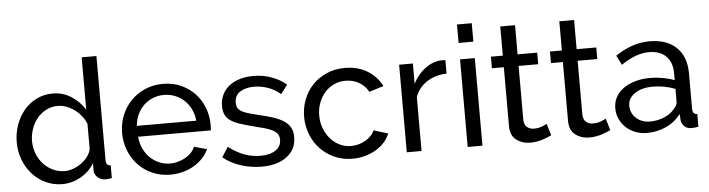

<svg xmlns="http://www.w3.org/2000/svg" viewBox="-46 -930 4211 1140"><g transform="rotate(-5 2059.5 -360.0)"><path d="M286 10Q232 10 186 -12Q140 -34 107 -71Q74 -108 55.5 -157Q37 -206 37 -260Q37 -315 54.5 -364.5Q72 -414 103.5 -451Q135 -488 178.5 -509.5Q222 -531 274 -531Q337 -531 386.5 -498Q436 -465 465 -418V-730H553V-108Q553 -77 581 -76V0Q567 2 558.5 3Q550 4 542 4Q516 4 496.5 -13.5Q477 -31 477 -54V-98Q446 -47 394.5 -18.5Q343 10 286 10ZM307 -66Q331 -66 356.5 -75Q382 -84 404.5 -100Q427 -116 443.5 -137.5Q460 -159 465 -183V-333Q456 -358 438 -380.5Q420 -403 397.5 -419.5Q375 -436 349.5 -445.5Q324 -455 299 -455Q260 -455 228.5 -438.5Q197 -422 174.5 -394.5Q152 -367 140 -331.5Q128 -296 128 -259Q128 -220 142 -184.5Q156 -149 180 -123Q204 -97 236.5 -81.5Q269 -66 307 -66Z M931 10Q872 10 823 -11.5Q774 -33 739 -70Q704 -107 684.5 -156.5Q665 -206 665 -261Q665 -316 684.5 -365Q704 -414 739.5 -451Q775 -488 824 -509.5Q873 -531 932 -531Q991 -531 1039.5 -509Q1088 -487 1122 -450.5Q1156 -414 1174.5 -365.5Q1193 -317 1193 -265Q1193 -254 1192.5 -245Q1192 -236 1191 -231H758Q761 -192 776 -160Q791 -128 815 -105Q839 -82 869.5 -69Q900 -56 934 -56Q958 -56 981 -62.5Q1004 -69 1024 -80Q1044 -91 1059.5 -107Q1075 -123 1083 -143L1159 -122Q1146 -93 1123.5 -69Q1101 -45 1071.5 -27.5Q1042 -10 1006 0Q970 10 931 10ZM1110 -296Q1107 -333 1091.5 -364.5Q1076 -396 1052.5 -418Q1029 -440 998 -452.5Q967 -465 932 -465Q897 -465 866 -452.5Q835 -440 811.5 -417.5Q788 -395 773.5 -364Q759 -333 756 -296Z M1474 10Q1411 10 1350 -9.5Q1289 -29 1245 -66L1283 -125Q1329 -90 1375 -72.5Q1421 -55 1472 -55Q1529 -55 1562.5 -77.5Q1596 -100 1596 -141Q1596 -160 1587 -173.5Q1578 -187 1560 -197Q1542 -207 1514 -215Q1486 -223 1449 -232Q1402 -244 1368 -255Q1334 -266 1312 -281Q1290 -296 1280 -317Q1270 -338 1270 -369Q1270 -408 1285.5 -438.5Q1301 -469 1328 -489.5Q1355 -510 1391.5 -520.5Q1428 -531 1470 -531Q1529 -531 1580 -512Q1631 -493 1666 -462L1626 -409Q1593 -438 1552 -452.5Q1511 -467 1468 -467Q1420 -467 1386.5 -446.5Q1353 -426 1353 -381Q1353 -363 1359.5 -351Q1366 -339 1381 -330Q1396 -321 1419.5 -314Q1443 -307 1476 -299Q1528 -287 1566.5 -274.5Q1605 -262 1630.5 -245Q1656 -228 1668.5 -205Q1681 -182 1681 -149Q1681 -76 1625 -33Q1569 10 1474 10Z M1750 -262Q1750 -317 1769 -366Q1788 -415 1823 -451.5Q1858 -488 1906.5 -509.5Q1955 -531 2015 -531Q2093 -531 2149.5 -496.5Q2206 -462 2235 -404L2149 -377Q2129 -414 2093 -434.5Q2057 -455 2013 -455Q1977 -455 1945 -440.5Q1913 -426 1890 -400Q1867 -374 1853.5 -339Q1840 -304 1840 -262Q1840 -221 1854 -185Q1868 -149 1891.5 -122.5Q1915 -96 1946.5 -81Q1978 -66 2014 -66Q2037 -66 2059.5 -72.5Q2082 -79 2100.5 -90Q2119 -101 2133 -115.5Q2147 -130 2153 -147L2239 -121Q2227 -92 2205.5 -68Q2184 -44 2155 -27Q2126 -10 2090.5 0Q2055 10 2016 10Q1957 10 1908 -12Q1859 -34 1824 -71Q1789 -108 1769.5 -157.5Q1750 -207 1750 -262Z M2615 -445Q2549 -443 2498.5 -411Q2448 -379 2427 -322V0H2339V-522H2421V-401Q2448 -455 2492 -488.5Q2536 -522 2586 -526Q2596 -526 2603 -526Q2610 -526 2615 -525Z M2702 0V-522H2790V0ZM2702 -620V-730H2790V-620Z M3202 -26Q3194 -22 3181 -16.5Q3168 -11 3151.5 -5.5Q3135 0 3115.5 3.5Q3096 7 3075 7Q3027 7 2992 -19.5Q2957 -46 2957 -102V-453H2886V-522H2957V-696H3045V-522H3162V-453H3045V-129Q3047 -100 3064 -87Q3081 -74 3104 -74Q3130 -74 3151.5 -82.5Q3173 -91 3181 -96Z M3554 -26Q3546 -22 3533 -16.5Q3520 -11 3503.5 -5.5Q3487 0 3467.5 3.5Q3448 7 3427 7Q3379 7 3344 -19.5Q3309 -46 3309 -102V-453H3238V-522H3309V-696H3397V-522H3514V-453H3397V-129Q3399 -100 3416 -87Q3433 -74 3456 -74Q3482 -74 3503.5 -82.5Q3525 -91 3533 -96Z M3770 10Q3733 10 3701 -2.5Q3669 -15 3645.5 -37Q3622 -59 3608.5 -88.5Q3595 -118 3595 -153Q3595 -189 3611 -218.5Q3627 -248 3656.5 -269Q3686 -290 3726.5 -302Q3767 -314 3815 -314Q3853 -314 3892 -307Q3931 -300 3961 -288V-330Q3961 -394 3925 -430.5Q3889 -467 3823 -467Q3744 -467 3657 -406L3628 -463Q3729 -531 3831 -531Q3934 -531 3991.5 -476Q4049 -421 4049 -321V-108Q4049 -77 4077 -76V0Q4063 2 4054 3Q4045 4 4035 4Q4009 4 3993.5 -11.5Q3978 -27 3975 -49L3973 -86Q3938 -39 3884.5 -14.5Q3831 10 3770 10ZM3793 -56Q3840 -56 3880.5 -73.5Q3921 -91 3942 -120Q3961 -139 3961 -159V-236Q3897 -261 3828 -261Q3762 -261 3720.5 -233Q3679 -205 3679 -160Q3679 -138 3687.5 -119Q3696 -100 3711.5 -86Q3727 -72 3748 -64Q3769 -56 3793 -56Z"/></g></svg>

Font: Boldmen Medium
Style: Regular
Weight: 400
Designer: Matt McInerney, Pablo Impallari, Rodrigo Fuenzalida
Foundry: LIVING CONCEPT
Version: Version 1.000